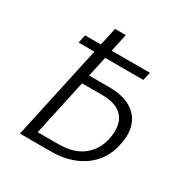

<svg xmlns="http://www.w3.org/2000/svg" viewBox="-153 -786 886 914"><g transform="rotate(30 290.0 -329.0)"><path d="M103 -515 113 -560H469L459 -515ZM78 0 221 -658H280L148 -48H261Q345 -48 394 -86Q443 -124 458 -187Q469 -235 460 -273.5Q451 -312 416.5 -334Q382 -356 316 -355H191L199 -404H333Q408 -404 454 -377.5Q500 -351 516.5 -302Q533 -253 516 -186Q503 -129 467 -87.5Q431 -46 375 -23Q319 0 244 0Z"/></g></svg>

Font: Ysabeau Infant Light
Style: Italic
Weight: 300
Italic angle: -12°
Designer: Christian Thalmann (Catharsis Fonts)
Version: Version 2.001;gftools[0.9.30]; featfreeze: ss01,ss02,lnum